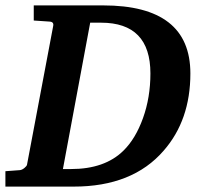

<svg xmlns="http://www.w3.org/2000/svg" viewBox="-28 -691 744 711"><path d="M677 -419Q677 -246 578 -133Q463 0 245 0H-8V-57L46 -61Q54 -62 62.5 -69Q71 -76 72 -81L169 -595Q172 -610 156 -611L97 -615V-671H354Q677 -671 677 -419ZM529 -419Q529 -607 346 -607H306L205 -65H235Q360 -65 429 -133Q474 -177 501.5 -253.5Q529 -330 529 -419Z"/></svg>

Font: Apparatus SIL
Style: Bold Italic
Weight: 700
Italic angle: -11°
Version: Version 1.0